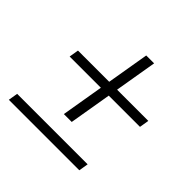

<svg xmlns="http://www.w3.org/2000/svg" viewBox="-156 -762 913 913"><g transform="rotate(45 300.0 -305.5)"><path d="M253 -137 289 -350H79L87 -398H297L333 -611H386L350 -398H560L552 -350H342L306 -137ZM20 0 28 -48H502L494 0Z"/></g></svg>

Font: IBM Plex Mono Light
Style: Italic
Weight: 300
Italic angle: -9°
Monospace: yes
Designer: Mike Abbink, Paul van der Laan, Pieter van Rosmalen
Foundry: Bold Monday
Version: Version 2.3